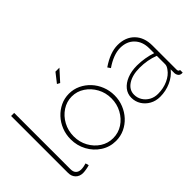

<svg xmlns="http://www.w3.org/2000/svg" viewBox="-90 -1133 1546 1546"><g transform="rotate(-45 683.5 -360.0)"><path d="M86 -730H121V-89Q121 -57 137.5 -41.5Q154 -26 181 -26Q195 -26 211 -29Q227 -32 240 -36L248 -8Q233 -3 210 1Q187 5 172 5Q133 5 109.5 -19Q86 -43 86 -82Z M542 10Q472 10 415 -27Q358 -64 325 -125Q292 -186 292 -258Q292 -313 311.5 -362Q331 -411 365.5 -448Q400 -485 445 -506.5Q490 -528 542 -528Q594 -528 639.5 -506.5Q685 -485 719.5 -448Q754 -411 773.5 -362Q793 -313 793 -258Q793 -204 773.5 -155.5Q754 -107 720 -70Q686 -33 640.5 -11.5Q595 10 542 10ZM326 -257Q326 -192 355.5 -138.5Q385 -85 433.5 -53.5Q482 -22 541 -22Q601 -22 650 -54Q699 -86 728.5 -140.5Q758 -195 758 -259Q758 -324 728.5 -377.5Q699 -431 650 -463.5Q601 -496 542 -496Q484 -496 434.5 -463.5Q385 -431 355.5 -376.5Q326 -322 326 -257ZM553 -638 529 -651 591 -730H636Z M874 -149Q874 -194 901.5 -228Q929 -262 977.5 -281.5Q1026 -301 1090 -301Q1132 -301 1177 -293.5Q1222 -286 1258 -273V-328Q1258 -404 1213.5 -450.5Q1169 -497 1094 -497Q1056 -497 1013 -480.5Q970 -464 927 -434L910 -459Q1011 -528 1096 -528Q1186 -528 1239 -473.5Q1292 -419 1292 -326V-52Q1292 -30 1310 -30V0Q1295 1 1291 -1Q1277 -4 1269 -16Q1261 -28 1260 -42V-87Q1224 -41 1166.5 -15.5Q1109 10 1045 10Q996 10 957.5 -11.5Q919 -33 896.5 -69Q874 -105 874 -149ZM1240 -104Q1258 -127 1258 -148V-243Q1181 -273 1092 -273Q1009 -273 958 -239.5Q907 -206 907 -151Q907 -115 925.5 -85Q944 -55 976 -37Q1008 -19 1049 -19Q1111 -19 1162.5 -42.5Q1214 -66 1240 -104Z"/></g></svg>

Font: Raleway ExtraLight
Style: Regular
Weight: 200
Designer: Matt McInerney, Pablo Impallari, Rodrigo Fuenzalida
Foundry: Matt McInerney, Pablo Impallari, Rodrigo Fuenzalida
Version: Version 4.026